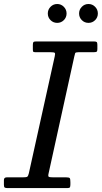

<svg xmlns="http://www.w3.org/2000/svg" viewBox="-60 -962 520 982"><path d="M392.5 -845Q372.5 -845 358.5 -859Q344.5 -873 344.5 -893Q344.5 -913 358.5 -927.2Q372.5 -941.5 392.5 -941.5Q412.5 -941.5 426.5 -927.2Q440.5 -913 440.5 -893Q440.5 -873 426.5 -859Q412.5 -845 392.5 -845ZM232.5 -845Q212.5 -845 198.5 -859Q184.5 -873 184.5 -893Q184.5 -913 198.5 -927.2Q212.5 -941.5 232.5 -941.5Q252.5 -941.5 266.5 -927.2Q280.5 -913 280.5 -893Q280.5 -873 266.5 -859Q252.5 -845 232.5 -845ZM-40 -17V-41Q-40 -55 -25 -55H57Q74.5 -55 79.2 -58Q84 -61 87.5 -75.5L220 -674Q223.5 -688.5 219.8 -691.8Q216 -695 197 -695H121Q111.5 -695 109.8 -698Q108 -701 108 -710.5V-732Q108 -743.5 111 -746.8Q114 -750 125 -750H420Q430.5 -750 434.2 -747.2Q438 -744.5 438 -733V-711Q438 -700 434.2 -697.5Q430.5 -695 419 -695H342Q326.5 -695 324.5 -690.2Q322.5 -685.5 320 -673L188.5 -75Q185 -60.5 189.5 -57.8Q194 -55 212 -55H278Q294 -55 297 -50.5Q300 -46 300 -30V-19Q300 -8 297.5 -4Q295 0 284 0H-21Q-32.5 0 -36.2 -3Q-40 -6 -40 -17Z"/></svg>

Font: Besley
Style: Italic
Weight: 400
Italic angle: -13°
Designer: Owen Earl
Foundry: indestructible type*
Version: Version 4.000; ttfautohint (v1.8.4.7-5d5b)